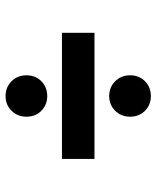

<svg xmlns="http://www.w3.org/2000/svg" viewBox="44 -617 563 691"><g transform="rotate(90 325.5 -271.5)"><path d="M326 -383Q294 -383 272.5 -404.5Q251 -426 251 -458Q251 -491 272.5 -512Q294 -533 326 -533Q357 -533 378.5 -512Q400 -491 400 -458Q400 -426 378.5 -404.5Q357 -383 326 -383ZM326 -10Q294 -10 272.5 -31.5Q251 -53 251 -85Q251 -118 272.5 -139Q294 -160 326 -160Q357 -160 378.5 -139Q400 -118 400 -85Q400 -53 378.5 -31.5Q357 -10 326 -10ZM552 -330V-213H98V-330Z"/></g></svg>

Font: TikTok Sans 24pt
Style: Bold
Weight: 700
Version: Version 4.000